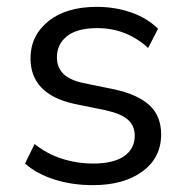

<svg xmlns="http://www.w3.org/2000/svg" viewBox="-20 -531 546 560"><path d="M53 0ZM251 9Q190 9 138.5 -7.5Q87 -24 53 -54L81 -111Q117 -82 161 -68Q205 -54 252 -54Q311 -54 342 -75.5Q373 -97 373 -135Q373 -164 353.5 -181.5Q334 -199 290 -209L197 -228Q69 -256 69 -361Q69 -427 121 -469Q173 -511 262 -511Q316 -511 363 -494.5Q410 -478 441 -447L412 -391Q349 -449 264 -449Q205 -449 175.5 -425.5Q146 -402 146 -364Q146 -335 164 -316.5Q182 -298 222 -289L315 -270Q383 -255 416.5 -223.5Q450 -192 450 -139Q450 -71 395.5 -31Q341 9 251 9Z"/></svg>

Font: Winston
Style: Regular
Weight: 400
Designer: Original fonts by Vernon Adams / Changes by Cristiano Sobral
Foundry: Original fonts by Vernon Adams / Changes by Cristiano Sobral
Version: Version 2.503;July 17, 2020;FontCreator 13.0.0.2655 64-bit